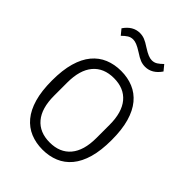

<svg xmlns="http://www.w3.org/2000/svg" viewBox="-213 -815 924 924"><g transform="rotate(45 249.0 -352.5)"><path d="M249 12Q204 12 166.5 -3.5Q129 -19 102 -51.5Q75 -84 60.5 -134.5Q46 -185 46 -256Q46 -327 60.5 -377.5Q75 -428 102 -460.5Q129 -493 166.5 -508.5Q204 -524 249 -524Q294 -524 331.5 -508.5Q369 -493 396 -460.5Q423 -428 437.5 -377.5Q452 -327 452 -256Q452 -185 437.5 -134.5Q423 -84 396 -51.5Q369 -19 331.5 -3.5Q294 12 249 12ZM249 -37Q318 -37 355.5 -81.5Q393 -126 393 -211V-301Q393 -386 355.5 -430.5Q318 -475 249 -475Q180 -475 142.5 -430.5Q105 -386 105 -301V-211Q105 -126 142.5 -81.5Q180 -37 249 -37ZM316 -619Q299 -619 283.5 -625Q268 -631 244 -647Q222 -661 208 -666.5Q194 -672 183 -672Q167 -672 154.5 -664Q142 -656 128 -642L105 -670Q137 -717 184 -717Q201 -717 216.5 -711Q232 -705 256 -689Q278 -675 292 -669.5Q306 -664 317 -664Q333 -664 345.5 -672Q358 -680 372 -694L395 -666Q363 -619 316 -619Z"/></g></svg>

Font: IBM Plex Sans Cond Light
Style: Regular
Weight: 300
Width: 3
Designer: Mike Abbink, Paul van der Laan, Pieter van Rosmalen
Foundry: Bold Monday
Version: Version 1.3